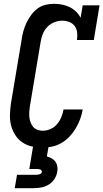

<svg xmlns="http://www.w3.org/2000/svg" viewBox="-20 -763 540 1003"><path d="M203 8Q174 8 146.5 2Q119 -4 96.5 -19.5Q74 -35 59.5 -58Q45 -81 38 -107.5Q31 -134 32 -163.5Q33 -193 37 -222L93 -556Q96 -578 102 -600Q108 -622 118 -643Q128 -664 142 -683.5Q156 -703 175 -717.5Q194 -732 216.5 -737.5Q239 -743 261 -743Q283 -743 304 -739Q325 -735 343.5 -726Q362 -717 377 -702.5Q392 -688 401 -670L412 -735H500L470 -554H382Q385 -573 383 -592.5Q381 -612 370.5 -626.5Q360 -641 342.5 -648Q325 -655 305 -655Q284 -655 263 -646.5Q242 -638 226.5 -621.5Q211 -605 203 -584Q195 -563 192 -542L136 -207Q134 -193 133 -178.5Q132 -164 133.5 -150Q135 -136 140 -123Q145 -110 153.5 -100Q162 -90 175.5 -85Q189 -80 203 -80Q224 -80 244 -89Q264 -98 278 -114.5Q292 -131 300 -150.5Q308 -170 312 -191H412Q408 -166 399 -141.5Q390 -117 376.5 -94Q363 -71 344.5 -51Q326 -31 302.5 -17Q279 -3 253.5 2.5Q228 8 203 8ZM57 220 69 150H169Q173 150 177.5 149.5Q182 149 186.5 147.5Q191 146 194.5 143Q198 140 199 135Q199 131 196.5 127.5Q194 124 190.5 122.5Q187 121 182.5 120.5Q178 120 174 120H133L153 0H234L225 54Q238 58 250 64.5Q262 71 269.5 81.5Q277 92 279.5 106Q282 120 279 135Q276 154 264.5 172Q253 190 235 201Q217 212 197 216Q177 220 157 220Z"/></svg>

Font: Iosevka Slab Semibold Oblique
Style: Regular
Weight: 600
Italic angle: -9°
Monospace: yes
Designer: Belleve Invis
Foundry: Belleve Invis
Version: Version 11.1.1; ttfautohint (v1.8.3)